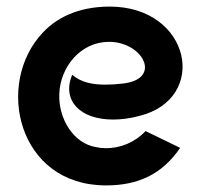

<svg xmlns="http://www.w3.org/2000/svg" viewBox="-20 -552 610 583"><path d="M403 -200C615 -252 560 -532 313 -532C238 -532 163 -510 110 -453C-36 -299 33 11 302 11C398 11 472 -22 527 -103L422 -154C389 -119 345 -102 302 -102C292 -102 282 -103 273 -105C202 -116 157 -193 160 -267C163 -349 225 -425 311 -425C415 -425 475 -310 350 -298C334 -296 316 -295 299 -295C263 -295 227 -301 199 -325C167 -246 224 -189 323 -189C347 -189 374 -192 403 -200Z"/></svg>

Font: Mesarto
Style: Regular
Weight: 700
Designer: Mohamed Gaber
Foundry: Kief Type Foundry
Version: Version 2.020